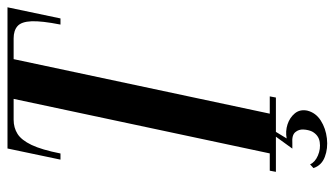

<svg xmlns="http://www.w3.org/2000/svg" viewBox="-206 -532 873 500"><g transform="rotate(-90 230.0 -282.5)"><path d="M41.8 97.8 51.5 89Q57.2 102 74.5 109.4Q91.8 116.8 109.6 114.1Q127.5 111.5 137 94.2Q141.5 84.5 142.2 72Q143 59.5 135.2 50.4Q127.5 41.2 106.5 42.8H92.5L126.8 -4.5H138.8L119 28Q137.8 24.5 155.5 30.2Q173.2 36 184.2 49.2Q195.2 62.5 191.5 81.5Q186 103.8 165.6 116.8Q145.2 129.8 119.1 132.8Q93 135.8 70.9 127.4Q48.8 119 41.8 97.8ZM32 0 35 -16H80L222 -683H167.8Q147 -683 130.9 -672.9Q114.8 -662.8 102.1 -636.4Q89.5 -610 79.8 -561H63.8L92.8 -699H460.5L431.5 -561H415.5Q425.2 -610 424.1 -636.4Q423 -662.8 411.5 -672.9Q400 -683 379.5 -683H325.5L183.5 -16H228.5L225.5 0Z"/></g></svg>

Font: Emberly Black
Style: Italic
Weight: 900
Italic angle: -12°
Designer: Rajesh Rajput
Foundry: Rajesh Rajput
Version: Version 1.000